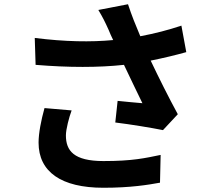

<svg xmlns="http://www.w3.org/2000/svg" viewBox="-20 -835 1040 906"><path d="M190 -325C174 -268 162 -206 162 -162C162 -24 269 51 468 51C597 51 680 37 735 27L738 -104C665 -89 606 -75 468 -75C328 -75 291 -124 291 -196C291 -225 306 -282 318 -314ZM836 -714C773 -693 711 -677 642 -664C620 -716 601 -763 584 -815L444 -788C465 -753 475 -733 493 -693C499 -678 506 -662 514 -646C409 -636 286 -638 144 -656L148 -529C305 -516 444 -516 565 -529C594 -467 628 -398 652 -348C622 -350 568 -356 535 -359L524 -257C597 -248 695 -232 749 -221L819 -296C776 -375 729 -469 691 -549C751 -561 809 -575 859 -589Z"/></svg>

Font: Noto Sans Mono CJK JP Bold
Style: Regular
Weight: 700
Designer: Ryoko NISHIZUKA (kana & ideographs); Paul D. Hunt (Latin, Greek & Cyrillic); Wenlong ZHANG (bopomofo); Sandoll Communica
Foundry: Adobe Systems Incorporated
Version: Version 1.004;PS 1.004;hotconv 1.0.82;makeotf.lib2.5.63406